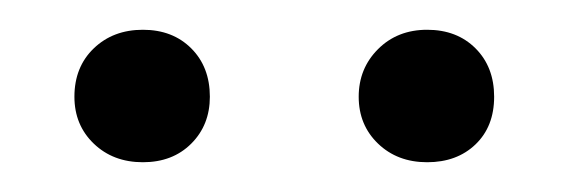

<svg xmlns="http://www.w3.org/2000/svg" viewBox="-20 -627 382 129"><path d="M30 -562Q30 -582 43 -594.5Q56 -607 76 -607Q96 -607 108.5 -594.5Q121 -582 121 -562Q121 -543 108.5 -530.5Q96 -518 76 -518Q56 -518 43 -530.5Q30 -543 30 -562ZM221 -562Q221 -581 234 -594Q247 -607 267 -607Q287 -607 299.5 -594.5Q312 -582 312 -562Q312 -542 299.5 -530Q287 -518 267 -518Q247 -518 234 -530.5Q221 -543 221 -562Z"/></svg>

Font: LXGW Bright TC
Style: Regular
Weight: 400
Designer: Christian Thalmann (Catharsis Fonts)
Foundry: LXGW / Christian Thalmann (Catharsis Fonts) / Fontworks Inc.
Version: Version 5.501